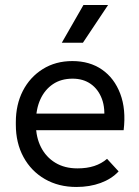

<svg xmlns="http://www.w3.org/2000/svg" viewBox="-20 -734 553 764"><path d="M284 10Q213 10 158.5 -21.5Q104 -53 73.5 -109Q43 -165 43 -238V-248Q43 -318 71 -372.5Q99 -427 150 -459Q201 -491 268 -491Q337 -491 386 -457Q435 -423 458.5 -361Q482 -299 472 -216H101V-282H429L393 -247Q400 -302 385.5 -340.5Q371 -379 341 -400Q311 -421 269 -421Q223 -421 190.5 -399Q158 -377 140.5 -338.5Q123 -300 123 -248V-238Q123 -188 143 -148.5Q163 -109 200 -86.5Q237 -64 288 -64Q326 -64 355 -73.5Q384 -83 406 -102L452 -52Q424 -22 380.5 -6Q337 10 284 10ZM226 -564 312 -714H410L310 -564Z"/></svg>

Font: SUSE Thin
Style: Regular
Weight: 400
Version: Version 1.000